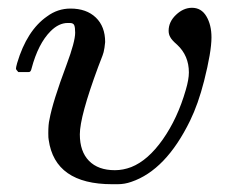

<svg xmlns="http://www.w3.org/2000/svg" viewBox="-20 -463 580 493"><path d="M413 -384Q413 -407 432 -425Q451 -443 473 -443Q497 -443 510 -421Q523 -399 523 -367Q523 -330 504 -255Q489 -196 468 -153Q406 -26 317 4Q300 10 282 10H268Q121 10 105 -104Q104 -108 104 -121Q104 -144 107 -156Q115 -201 151 -297Q173 -356 173 -379Q173 -393 170.5 -398.5Q168 -404 159 -404H154Q131 -404 110 -383Q78 -351 61 -287Q61 -286 60 -283.5Q59 -281 58.5 -280.5Q58 -280 57 -279Q56 -278 53.5 -278Q51 -278 49 -278Q47 -278 41 -278H27Q21 -284 21 -287Q21 -290 24 -301Q49 -385 101 -421Q128 -441 161 -441Q202 -441 226 -418Q250 -395 250 -355Q248 -336 247 -334Q247 -328 232 -291Q185 -164 185 -118Q185 -74 208.5 -50Q232 -26 275 -26Q296 -26 317 -34Q360 -51 398 -105Q436 -159 457 -232Q465 -259 465 -277Q465 -320 435 -348Q421 -360 417 -368Q413 -375 413 -384Z"/></svg>

Font: MathJax_Math
Style: Regular
Weight: 400
Version: Version 1.1